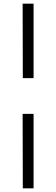

<svg xmlns="http://www.w3.org/2000/svg" viewBox="-20 -867 308 1052"><path d="M164 -243H104L105 165H164ZM164 -847H104L105 -439H164Z"/></svg>

Font: Cheyenne Sans Light
Style: Regular
Weight: 300
Designer: The Public Sans project authors (U.S. Web Design System), Libre Franklin designed by Pablo Impallari and Rodrigo Fuenzal
Foundry: The Cheyenne Sans Project Authors
Version: Version 2.007